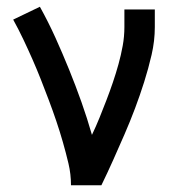

<svg xmlns="http://www.w3.org/2000/svg" viewBox="-20 -548 540 568"><path d="M190 0Q190 -33 182.5 -64.5Q175 -96 166 -127.5Q157 -159 146.5 -190Q136 -221 124.5 -251.5Q113 -282 101 -312.5Q89 -343 76 -372.5Q63 -402 49 -431.5Q35 -461 19 -490L98 -528Q123 -483 144 -436.5Q165 -390 184.5 -342Q204 -294 221 -246Q238 -198 252 -149Q264 -174 274.5 -200Q285 -226 295 -252Q305 -278 314 -304.5Q323 -331 330.5 -358Q338 -385 343 -412.5Q348 -440 348 -468V-520H438V-468Q438 -427 428.5 -386Q419 -345 406.5 -305.5Q394 -266 379.5 -227.5Q365 -189 348.5 -151Q332 -113 315 -75Q298 -37 280 0Z"/></svg>

Font: Iosevka Curly Medium
Style: Regular
Weight: 500
Monospace: yes
Designer: Belleve Invis
Foundry: Belleve Invis
Version: Version 22.1.2; ttfautohint (v1.8.4)